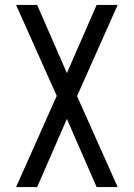

<svg xmlns="http://www.w3.org/2000/svg" viewBox="-20 -755 540 775"><path d="M45 0 209 -368 45 -735H130L250 -460L370 -735H455L291 -367L455 0H370L250 -275L130 0Z"/></svg>

Font: Zed Mono
Style: Regular
Weight: 400
Monospace: yes
Designer: Belleve Invis
Foundry: Belleve Invis
Version: Version 1.0.0; ttfautohint (v1.8.4)